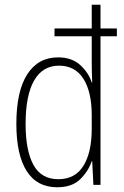

<svg xmlns="http://www.w3.org/2000/svg" viewBox="-20 -780 525 810"><path d="M221 10Q136 10 92.5 -58.5Q49 -127 49 -257Q49 -395 95 -466.5Q141 -538 225 -538Q283 -538 318.5 -505.5Q354 -473 367 -432H369Q368 -454 367.5 -475Q367 -496 367 -516V-627H210V-660H367V-760H404V-660H473V-627H404V0H374L369 -100H367Q353 -58 318.5 -24Q284 10 221 10ZM226 -24Q297 -24 332 -80.5Q367 -137 367 -237V-294Q367 -392 332 -447.5Q297 -503 229 -503Q160 -503 124 -440.5Q88 -378 88 -257Q88 -145 121 -84.5Q154 -24 226 -24Z"/></svg>

Font: Noto Sans Khmer UI Condensed ExtraLight
Style: Regular
Weight: 200
Width: 3
Designer: Danh Hong and the Monotype Design Team
Foundry: Monotype Imaging Inc.
Version: Version 2.002; ttfautohint (v1.8.4.7-5d5b)